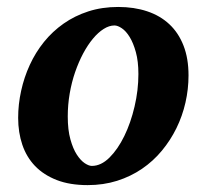

<svg xmlns="http://www.w3.org/2000/svg" viewBox="-20 -520 593 552"><path d="M377.9 -307.1Q377.9 -343.8 370.6 -370.1Q363.3 -396.5 352.8 -413.6Q342.3 -430.7 330.3 -438.7Q318.4 -446.8 309.1 -446.8Q293.9 -446.8 278.1 -436.8Q262.2 -426.8 247.3 -408.9Q232.4 -391.1 219.2 -366.5Q206.1 -341.8 196 -312.7Q186 -283.7 180.4 -251.2Q174.8 -218.8 174.8 -185.1Q174.8 -146.5 182.4 -119.4Q189.9 -92.3 200.9 -75.4Q211.9 -58.6 223.6 -50.8Q235.4 -43 244.1 -43Q270.5 -43 294.7 -66.9Q318.8 -90.8 337.4 -128.9Q356 -167 366.9 -213.9Q377.9 -260.7 377.9 -307.1ZM522 -303.2Q522 -263.7 513.2 -225.1Q504.4 -186.5 487.3 -151.6Q470.2 -116.7 445.3 -86.7Q420.4 -56.6 388.2 -34.7Q356 -12.7 316.7 -0.2Q277.3 12.2 231.9 12.2Q180.7 12.2 143.1 -2.4Q105.5 -17.1 80.8 -42.7Q56.2 -68.4 44.2 -103.8Q32.2 -139.2 32.2 -181.2Q32.2 -220.2 40.8 -259Q49.3 -297.9 65.7 -333.5Q82 -369.1 106.4 -399.4Q130.9 -429.7 162.8 -452.1Q194.8 -474.6 234.1 -487.3Q273.4 -500 319.8 -500Q365.7 -500 403.1 -487.5Q440.4 -475.1 466.8 -450.4Q493.2 -425.8 507.6 -388.9Q522 -352.1 522 -303.2Z"/></svg>

Font: Charis SIL Afr
Style: Bold Italic
Weight: 700
Italic angle: -11°
Foundry: SIL International
Version: Version 5.000